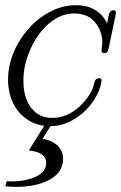

<svg xmlns="http://www.w3.org/2000/svg" viewBox="-35 -479 465 738"><path d="M382.3 -292Q381.3 -286.1 377.7 -280.5Q374 -274.9 365.7 -274.9Q357.9 -274.9 356.2 -280Q354.5 -285.2 355.5 -290.5Q360.8 -316.9 356 -340.1Q351.1 -363.3 337.4 -383.8Q308.6 -427.2 251 -427.2Q213.4 -427.2 181.6 -408.7Q149.9 -390.1 125.5 -360.8Q101.1 -331.5 84.7 -295.9Q68.4 -260.3 61 -226.6Q53.7 -192.9 55.2 -157.2Q56.6 -121.6 68.6 -92.5Q80.6 -63.5 104.5 -44.7Q128.4 -25.9 166 -25.9Q222.7 -25.9 270.5 -69.3Q292.5 -89.8 307.6 -113Q322.8 -136.2 328.1 -162.6Q329.1 -168 333.3 -173.1Q337.4 -178.2 345.2 -178.2Q354.5 -178.2 355 -172.6Q355.5 -167 354.5 -161.6Q347.7 -128.9 328.9 -98.6Q310.1 -68.4 283.7 -45.2Q257.3 -22 225.3 -8.1Q193.4 5.9 159.2 5.9Q112.3 5.9 78.4 -14.2Q44.4 -34.2 24.2 -66.7Q3.9 -99.1 -2 -140.9Q-7.8 -182.6 1.5 -226.6Q10.7 -270.5 34.4 -312.3Q58.1 -354 92 -386.7Q126 -419.4 168.5 -439.2Q210.9 -459 257.8 -459Q300.8 -459 331.3 -440.2Q361.8 -421.4 376.5 -389.2L383.3 -422.4Q384.3 -428.2 388.4 -433.8Q392.6 -439.5 400.9 -439.5Q409.2 -439.5 409.9 -433.8Q410.6 -428.2 409.7 -422.4ZM-14.6 236.8 -8.8 217.3Q3.4 218.3 11.2 218.3Q55.7 218.3 92.3 204.6Q142.6 185.5 142.6 147.9Q142.6 105.5 75.7 99.6L142.1 -7.3H167.5L128.4 54.7Q161.6 59.1 183.6 78.1Q207.5 99.6 207.5 131.3Q207.5 189.9 142.1 218.3Q93.8 239.3 26.4 239.3Q7.3 239.3 -14.6 236.8Z"/></svg>

Font: Atsinvsda
Style: Italic
Weight: 400
Italic angle: -12°
Designer: Al Webster
Foundry: Al Webster and Michael Everson
Version: Version 2.000